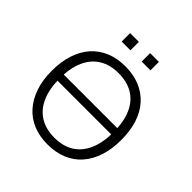

<svg xmlns="http://www.w3.org/2000/svg" viewBox="-228 -1067 1254 1254"><g transform="rotate(45 399.0 -440.0)"><path d="M126 -333V-390H691V-333ZM398 8Q324 8 265 -16.5Q206 -41 164.5 -88Q123 -135 100.5 -201.5Q78 -268 78 -352Q78 -437 100 -504Q122 -571 163.5 -617.5Q205 -664 264 -688.5Q323 -713 398 -713Q473 -713 532.5 -688.5Q592 -664 634 -617.5Q676 -571 697.5 -504.5Q719 -438 719 -353Q719 -269 697 -202Q675 -135 633.5 -88Q592 -41 532.5 -16.5Q473 8 398 8ZM398 -55Q478 -55 533 -89Q588 -123 617.5 -189.5Q647 -256 647 -353Q647 -450 618 -516Q589 -582 533.5 -616Q478 -650 398 -650Q320 -650 264.5 -616Q209 -582 179.5 -516Q150 -450 150 -353Q150 -257 179.5 -190.5Q209 -124 264.5 -89.5Q320 -55 398 -55ZM451 -810V-888H532V-810ZM266 -810V-888H347V-810Z"/></g></svg>

Font: Nunito Sans 8pt Light
Style: Regular
Weight: 300
Version: Version 3.101;gftools[0.9.27]